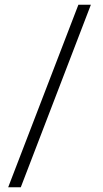

<svg xmlns="http://www.w3.org/2000/svg" viewBox="-20 -731 437 812"><path d="M67.9 61H14.6L311.5 -710.9H364.3Z"/></svg>

Font: TypoPRO Roboto
Style: Regular
Weight: 300
Designer: Google
Version: Version 2.136; 2016